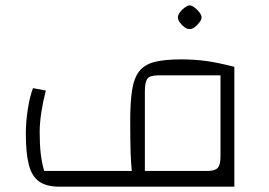

<svg xmlns="http://www.w3.org/2000/svg" viewBox="-20 -701 1010 721"><path d="M203 0Q155 0 127.5 -19Q100 -38 88.5 -81.5Q77 -125 77 -200Q77 -243 84.5 -291.5Q92 -340 104 -370L152 -361Q141 -318 135 -278Q129 -238 129 -205Q129 -159 133 -124Q137 -89 146 -59H475Q472 -84 470.5 -127.5Q469 -171 469 -246Q469 -317 476 -362.5Q483 -408 503 -433.5Q523 -459 561 -468.5Q599 -478 661 -478Q710 -478 754 -472Q798 -466 860 -450V0ZM524 -59H759Q787 -59 797.5 -70.5Q808 -82 808 -113V-418H573Q544 -418 534 -406Q524 -394 524 -358ZM692 -592Q684 -591 673.5 -598.5Q663 -606 655.5 -616.5Q648 -627 648 -636Q648 -644 655.5 -654.5Q663 -665 673.5 -672.5Q684 -680 692 -681Q701 -680 711 -672.5Q721 -665 729 -654.5Q737 -644 737 -636Q737 -628 729 -617Q721 -606 710.5 -598.5Q700 -591 692 -592Z"/></svg>

Font: Changa ExtraLight ExtraLight
Style: Regular
Weight: 250
Version: Version 3.002; ttfautohint (v1.8.2)